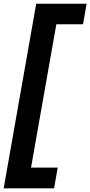

<svg xmlns="http://www.w3.org/2000/svg" viewBox="-22 -831 482 1024"><path d="M-2.4 173.3 171.1 -811H439.9L420.9 -701.6H278.5L143.5 62.8H285.9L266.4 173.3Z"/></svg>

Font: DM Sans 9pt
Style: Italic
Weight: 400
Italic angle: -10°
Designer: Colophon Foundry, Jonny Pinhorn
Foundry: Colophon Foundry
Version: Version 4.004